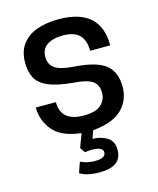

<svg xmlns="http://www.w3.org/2000/svg" viewBox="-113 -621 751 914"><g transform="rotate(-15 262.0 -164.5)"><path d="M265 213Q202 213 168 191L186 139Q217 155 256 155Q310 155 310 126Q310 99 253 99Q243 99 236 100Q229 101 221 102L204 77L229 10Q132 -1 91 -50.5Q50 -100 50 -164H149Q149 -68 262 -68Q322 -68 347.5 -92Q373 -116 373 -150Q373 -192 344.5 -210Q316 -228 250 -232Q174 -239 131.5 -257.5Q89 -276 72.5 -307Q56 -338 56 -383Q56 -439 83.5 -474.5Q111 -510 157.5 -526Q204 -542 262 -542Q469 -542 469 -358H370Q370 -408 345 -435Q320 -462 262 -462Q214 -462 185 -443Q156 -424 156 -385Q156 -348 182 -329Q208 -310 274 -305Q384 -298 429.5 -262.5Q475 -227 475 -152Q475 -88 430.5 -43Q386 2 286 11L272 50Q311 50 342.5 68.5Q374 87 374 131Q374 213 265 213Z"/></g></svg>

Font: Tanohe Sans Medium
Style: Regular
Weight: 500
Designer: Village Type and Design LLC
Foundry: Cooper Hewitt Smithsonian Design Museum
Version: Version 1.00;September 29, 2021;FontCreator 13.0.0.2655 64-b